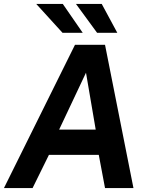

<svg xmlns="http://www.w3.org/2000/svg" viewBox="-28 -949 758 969"><path d="M-8 0 350.5 -723H502L645.5 0H502L470.5 -167.5H219L136.5 0ZM270.5 -295H455L406 -582ZM485.5 -929 564 -783.5H462L355.5 -929ZM289 -929 389.5 -783.5H287.5L155 -929Z"/></svg>

Font: Public Sans
Style: Bold Italic
Weight: 700
Italic angle: -8°
Designer: The Public Sans project authors (U.S. Web Design System). Libre Franklin designed by Pablo Impallari and Rodrigo Fuenzal
Version: Version 1.008; ttfautohint (v1.8.1) -l 8 -r 50 -G 200 -x 14 